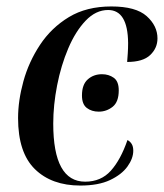

<svg xmlns="http://www.w3.org/2000/svg" viewBox="-20 -565 508 595"><path d="M229 10Q140 10 88 -41Q36 -92 36 -199Q36 -253 52.5 -313Q69 -373 104 -426Q139 -479 193.5 -512Q248 -545 325 -545Q401 -545 434.5 -515Q468 -485 468 -446Q468 -416 445.5 -394.5Q423 -373 374 -373Q375 -385 376 -400Q377 -415 377 -432Q376 -534 315 -534Q277 -534 245.5 -501Q214 -468 191.5 -415Q169 -362 157 -300.5Q145 -239 145 -182Q145 -2 244 -2Q293 -2 323.5 -36Q354 -70 375 -131Q383 -127 388 -119Q393 -111 393 -98Q393 -74 375 -49Q357 -24 321 -7Q285 10 229 10ZM286 -219Q264 -219 249 -230.5Q234 -242 234 -269Q234 -303 252 -319Q270 -335 296 -335Q317 -335 332.5 -324Q348 -313 348 -285Q348 -249 329 -234Q310 -219 286 -219Z"/></svg>

Font: Noto Serif Display SemiCondensed Medium
Style: Italic
Weight: 500
Width: 4
Italic angle: -12°
Designer: Monotype Design Team
Foundry: Monotype Imaging Inc.
Version: Version 2.009